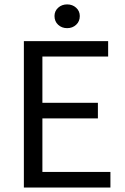

<svg xmlns="http://www.w3.org/2000/svg" viewBox="-20 -840 561 860"><path d="M464.4 -655.8V-586.9H169.9V-379.4H418.5V-309.6H169.9V-69.8H474.6V0H86.9V-655.8ZM280.8 -820.3Q304.7 -820.3 321 -805.4Q337.4 -790.5 337.4 -768.1Q337.4 -744.1 321 -729Q304.7 -713.9 280.8 -713.9Q256.8 -713.9 240.5 -729Q224.1 -744.1 224.1 -768.1Q224.1 -790.5 240.5 -805.4Q256.8 -820.3 280.8 -820.3Z"/></svg>

Font: Varta
Style: Regular
Weight: 400
Designer: Joana Correia, Viktoriya Grabowska, Eben Sorkin
Foundry: Sorkin Type
Version: Version 1.003; ttfautohint (v1.3) -l 8 -r 24 -G 200 -x 12 -H